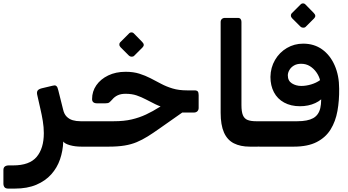

<svg xmlns="http://www.w3.org/2000/svg" viewBox="-68 -855 2040 1126"><path d="M-20 251Q-35 251 -41.5 243Q-48 235 -48 221V142Q-48 128 -39.5 121.5Q-31 115 -16 115H9Q105 115 147 65Q189 15 189 -74Q189 -109 183 -145.5Q177 -182 169 -216L150 -300Q147 -315 152.5 -323.5Q158 -332 176 -337L239 -352Q253 -356 259.5 -352.5Q266 -349 269 -341.5Q272 -334 274 -325L302 -213Q308 -186 323 -171Q338 -156 358.5 -150Q379 -144 404 -144H423Q440 -144 440 -129V-25Q440 5 410 5Q372 5 342 -3.5Q312 -12 303 -25Q301 30 284 79.5Q267 129 232.5 167.5Q198 206 145 228.5Q92 251 19 251Z M410 5Q395 5 395 -10V-114Q395 -144 425 -144H600Q659 -144 704 -154.5Q749 -165 788.5 -183.5Q828 -202 869 -228L953 -281L1045 -226L867 -101Q829 -74 797.5 -54.5Q766 -35 734 -21.5Q702 -8 662.5 -1.5Q623 5 569 5ZM999 -195V-211Q948 -211 910.5 -220Q873 -229 843.5 -243.5Q814 -258 787.5 -272Q761 -286 733 -295.5Q705 -305 668 -305Q641 -305 622 -296Q603 -287 590 -271Q579 -259 572.5 -254Q566 -249 549 -249H502Q472 -249 472 -274Q472 -319 497 -355Q522 -391 566.5 -412.5Q611 -434 669 -434Q714 -434 749 -423Q784 -412 815 -396Q846 -380 877 -363.5Q908 -347 944.5 -336Q981 -325 1029 -325H1072Q1087 -325 1092 -318.5Q1097 -312 1097 -297V-222Q1097 -210 1089.5 -202.5Q1082 -195 1069 -195ZM719 -528Q713 -522 703.5 -522.5Q694 -523 688 -529L639 -578Q632 -585 632 -594Q632 -603 639 -609L688 -658Q694 -665 703 -665Q712 -665 718 -658L766 -609Q783 -592 768 -577Z M1442 5H1397Q1342 5 1303.5 -14.5Q1265 -34 1245.5 -78Q1226 -122 1226 -194V-726Q1226 -737 1233 -743.5Q1240 -750 1252 -750H1326Q1338 -750 1343 -743.5Q1348 -737 1348 -727V-239Q1348 -200 1356.5 -179.5Q1365 -159 1384 -151.5Q1403 -144 1433 -144H1457Q1472 -144 1472 -129V-25Q1472 5 1442 5Z M1454 5Q1438 5 1432.5 -0.5Q1427 -6 1427 -14Q1427 -22 1427 -27V-113Q1427 -131 1432 -137.5Q1437 -144 1454 -144H1676Q1736 -144 1768.5 -162Q1801 -180 1810.5 -221.5Q1820 -263 1812 -334L1841 -302Q1821 -269 1781 -250.5Q1741 -232 1691 -232Q1638 -232 1598.5 -253.5Q1559 -275 1538.5 -314Q1518 -353 1518 -404Q1519 -459 1545 -503.5Q1571 -548 1614.5 -573.5Q1658 -599 1710 -599Q1774 -599 1821 -565.5Q1868 -532 1894.5 -472Q1921 -412 1921 -335Q1922 -266 1911 -204.5Q1900 -143 1871 -96Q1842 -49 1789.5 -22Q1737 5 1655 5ZM1699 -351Q1727 -351 1757 -360Q1787 -369 1809 -385Q1803 -409 1787.5 -431Q1772 -453 1749.5 -467Q1727 -481 1698 -481Q1673 -481 1655.5 -470.5Q1638 -460 1629 -444Q1620 -428 1620 -413Q1620 -381 1644 -366Q1668 -351 1699 -351ZM1725 -698Q1719 -692 1709.5 -692.5Q1700 -693 1694 -699L1645 -748Q1638 -755 1638 -764Q1638 -773 1645 -779L1694 -828Q1700 -835 1709 -835Q1718 -835 1724 -828L1772 -779Q1789 -762 1774 -747Z"/></svg>

Font: Rubik SemiBold
Style: Regular
Weight: 600
Designer: Hubert and Fischer
Foundry: Hubert and Fischer
Version: Version 2.300;gftools[0.9.30]